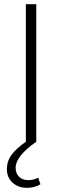

<svg xmlns="http://www.w3.org/2000/svg" viewBox="-20 -680 298 921"><path d="M163 172 174 204Q146 221 109 221Q68 221 40.5 196.5Q13 172 13 131Q13 93 35.5 62.5Q58 32 104 0V-660H154V0Q55 69 55 125Q55 152 71.5 168Q88 184 115 184Q144 184 163 172Z"/></svg>

Font: Elaine Sans Light
Style: Regular
Weight: 300
Designer: Wei Huang
Foundry: Wei Huang
Version: Version 2.001;December 24, 2019;FontCreator 12.0.0.2547 64-b